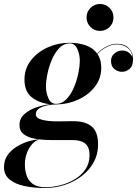

<svg xmlns="http://www.w3.org/2000/svg" viewBox="-65 -685 689 965"><path d="M370 -597.3Q370 -625.5 389.8 -645.2Q409.5 -665 437.7 -665Q465.9 -665 485.7 -645.2Q505.4 -625.5 505.4 -597.3Q505.4 -569.1 485.7 -549.3Q465.9 -529.6 437.7 -529.6Q409.5 -529.6 389.8 -549.3Q370 -569.1 370 -597.3ZM132 16Q101.2 25.8 80.6 61.4Q60 97 60 142Q60 172 69.1 198Q78.1 224 100.6 240Q123 256 163 256Q198.6 256 237.4 246.3Q276.1 236.6 309.6 216.8Q343.1 196.9 364.1 166.6Q385 136.2 385 95Q385 54.5 363.6 36.8Q342.2 19 301 19H197Q152 19 114.8 12.9Q77.5 6.9 55.2 -9.6Q33 -26 33 -57Q33 -89.8 57.6 -111.6Q82.1 -133.4 117.9 -145.5Q153.8 -157.6 187.1 -161.2Q132 -166.5 95 -195.7Q58 -224.9 58 -285Q58 -340 90.4 -381.7Q122.8 -423.4 174.6 -446.7Q226.5 -470 285 -470Q329 -470 365.7 -457.3Q402.4 -444.6 423.1 -416.1Q448.4 -441.5 474.4 -453.2Q500.4 -465 521 -465Q561.5 -465 582.8 -442.5Q604 -420 604 -390Q604 -353.2 586.1 -338.6Q568.2 -324 548 -324Q527.8 -324 510.4 -337.6Q493 -351.2 493 -379Q493 -401.5 509.9 -416.2Q526.8 -431 550 -431Q571.8 -431 586.1 -417.5Q600.5 -404 602 -392Q599 -427.2 576.1 -444.6Q553.2 -462 521 -462Q500 -462 474.6 -450.2Q449.1 -438.5 424.6 -414Q444 -385.8 444 -345Q444 -290.4 411.5 -248.8Q379 -207.2 327.1 -183.8Q275.1 -160.4 217 -160Q200.5 -160 176.4 -156.1Q152.2 -152.1 133.6 -141.3Q115 -130.5 115 -110Q115 -91.2 145.9 -83.1Q176.8 -75 218 -75Q244.2 -75 263.1 -75.5Q282 -76 303 -76Q363.8 -76 395.9 -49.2Q428 -22.5 428 42Q428 90.4 406 130.4Q384 170.4 346.2 199.4Q308.5 228.4 260.6 244.2Q212.8 260 161 260Q103.5 260 56.8 249.8Q10.1 239.6 -17.4 216.6Q-45 193.5 -45 155Q-45 117.9 -24.7 91.4Q-4.4 65 25.1 48.4Q54.6 31.8 83.4 23.9Q112.1 16 129 16ZM217 -163Q245.9 -163 268.1 -185.6Q290.2 -208.1 305.4 -242.8Q320.5 -277.4 328.2 -314.6Q336 -351.8 336 -381Q336 -411 323.6 -439Q311.2 -467 285 -467Q256.1 -467 233.9 -444.4Q211.8 -421.9 196.6 -387.2Q181.5 -352.6 173.8 -315.4Q166 -278.2 166 -249Q166 -219 178.4 -191Q190.8 -163 217 -163Z"/></svg>

Font: Bodoni* 72 Medium
Style: Italic
Weight: 500
Italic angle: -13°
Version: Version 1.002; ttfautohint (v0.97) -l 8 -r 50 -G 200 -x 14 -